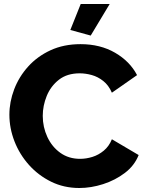

<svg xmlns="http://www.w3.org/2000/svg" viewBox="-20 -935 728 961"><path d="M27 -361Q27 -425 51 -488Q75 -551 121 -602Q167 -653 233 -683.5Q299 -714 383 -714Q482 -714 556 -671Q630 -628 666 -559L540 -471Q524 -508 497 -529.5Q470 -551 439 -559.5Q408 -568 379 -568Q316 -568 275 -536Q234 -504 214 -455Q194 -406 194 -355Q194 -299 217 -249.5Q240 -200 282 -170Q324 -140 381 -140Q411 -140 442 -149.5Q473 -159 499.5 -181Q526 -203 540 -238L674 -159Q653 -106 605 -69.5Q557 -33 496.5 -13.5Q436 6 377 6Q300 6 236 -25.5Q172 -57 125 -109.5Q78 -162 52.5 -227.5Q27 -293 27 -361ZM434 -757 332 -785 384 -915H529Z"/></svg>

Font: Raleway ExtraBold
Style: Regular
Weight: 800
Designer: Matt McInerney, Pablo Impallari, Rodrigo Fuenzalida
Foundry: Matt McInerney, Pablo Impallari, Rodrigo Fuenzalida
Version: Version 4.026